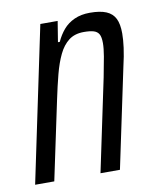

<svg xmlns="http://www.w3.org/2000/svg" viewBox="-65 -570 507 622"><g transform="rotate(-10 188.0 -259.0)"><path d="M1 0 108 -510H165L154 -442H160Q170 -464 184.5 -481Q199 -498 221 -508Q243 -518 272 -518Q306 -518 326 -509.5Q346 -501 355 -483Q364 -465 364 -434Q364 -414 360.5 -387.5Q357 -361 349 -327L280 0H216L280 -304Q288 -344 292.5 -370.5Q297 -397 297 -414Q297 -434 291.5 -443.5Q286 -453 274 -456.5Q262 -460 242 -460Q212 -460 192.5 -445Q173 -430 160 -403Q147 -376 137.5 -339.5Q128 -303 119 -260L64 0Z"/></g></svg>

Font: Saira ExtraCondensed
Style: Italic
Weight: 400
Width: 2
Italic angle: -12°
Designer: Hector Gatti with collaboration of the Omnibus-Type team
Foundry: Omnibus-Type
Version: Version 1.101